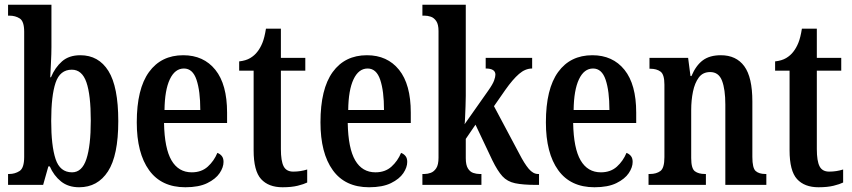

<svg xmlns="http://www.w3.org/2000/svg" viewBox="-20 -780 3594 810"><path d="M314 10Q268 10 237.5 -14.5Q207 -39 190 -78H184L162 0H14V-46H19Q43 -46 62.5 -58.5Q82 -71 82 -118V-646Q82 -690 63.5 -702Q45 -714 19 -714H14V-760H197V-581Q197 -554 195 -515.5Q193 -477 192 -454H195Q212 -495 241.5 -521Q271 -547 319 -547Q396 -547 437.5 -480.5Q479 -414 479 -269Q479 -124 435.5 -57Q392 10 314 10ZM284 -53Q326 -53 344.5 -109Q363 -165 363 -271Q363 -380 344.5 -433Q326 -486 283 -486Q233 -486 214.5 -431Q196 -376 196 -270Q196 -165 214.5 -109Q233 -53 284 -53Z M762 10Q661 10 609 -62Q557 -134 557 -264Q557 -405 608.5 -476Q660 -547 753 -547Q839 -547 888.5 -485.5Q938 -424 938 -305V-261H672Q674 -154 703.5 -103.5Q733 -53 789 -53Q830 -53 856.5 -77Q883 -101 897 -135Q908 -131 915.5 -122Q923 -113 923 -97Q923 -74 906.5 -49.5Q890 -25 854.5 -7.5Q819 10 762 10ZM825 -316Q825 -396 809 -443.5Q793 -491 756 -491Q718 -491 696.5 -445.5Q675 -400 674 -316Z M1172 10Q1113 10 1081.5 -24.5Q1050 -59 1050 -146V-482H989V-521Q1017 -524 1035.5 -535Q1054 -546 1066 -562Q1078 -577 1087 -599Q1096 -621 1102 -659H1165V-536H1268V-482H1165V-151Q1165 -101 1176.5 -78.5Q1188 -56 1217 -56Q1248 -56 1276 -65V-10Q1262 -3 1236 3.5Q1210 10 1172 10Z M1537 10Q1436 10 1384 -62Q1332 -134 1332 -264Q1332 -405 1383.5 -476Q1435 -547 1528 -547Q1614 -547 1663.5 -485.5Q1713 -424 1713 -305V-261H1447Q1449 -154 1478.5 -103.5Q1508 -53 1564 -53Q1605 -53 1631.5 -77Q1658 -101 1672 -135Q1683 -131 1690.5 -122Q1698 -113 1698 -97Q1698 -74 1681.5 -49.5Q1665 -25 1629.5 -7.5Q1594 10 1537 10ZM1600 -316Q1600 -396 1584 -443.5Q1568 -491 1531 -491Q1493 -491 1471.5 -445.5Q1450 -400 1449 -316Z M1762 0V-46H1771Q1784 -46 1797.5 -51Q1811 -56 1820.5 -70.5Q1830 -85 1830 -115V-649Q1830 -677 1820.5 -691Q1811 -705 1797.5 -709.5Q1784 -714 1771 -714H1762V-760H1945V-376Q1945 -359 1944 -332Q1943 -305 1942 -282.5Q1941 -260 1940 -256L2040 -398Q2059 -425 2064.5 -440.5Q2070 -456 2070 -465Q2070 -491 2029 -491V-536H2225V-491Q2196 -491 2169.5 -468Q2143 -445 2112 -401L2064 -332L2171 -131Q2192 -90 2210.5 -68Q2229 -46 2250 -46H2254V0H2242Q2186 0 2153 -7Q2120 -14 2099.5 -36.5Q2079 -59 2057 -104L1986 -254L1945 -194V-113Q1945 -84 1954 -69.5Q1963 -55 1976.5 -50.5Q1990 -46 2003 -46H2011V0Z M2488 10Q2387 10 2335 -62Q2283 -134 2283 -264Q2283 -405 2334.5 -476Q2386 -547 2479 -547Q2565 -547 2614.5 -485.5Q2664 -424 2664 -305V-261H2398Q2400 -154 2429.5 -103.5Q2459 -53 2515 -53Q2556 -53 2582.5 -77Q2609 -101 2623 -135Q2634 -131 2641.5 -122Q2649 -113 2649 -97Q2649 -74 2632.5 -49.5Q2616 -25 2580.5 -7.5Q2545 10 2488 10ZM2551 -316Q2551 -396 2535 -443.5Q2519 -491 2482 -491Q2444 -491 2422.5 -445.5Q2401 -400 2400 -316Z M2716 0V-46H2722Q2749 -46 2766 -58.5Q2783 -71 2783 -117V-423Q2783 -466 2766.5 -478Q2750 -490 2724 -490H2720V-536H2883L2893 -459H2897Q2916 -504 2945 -525.5Q2974 -547 3021 -547Q3086 -547 3120 -500.5Q3154 -454 3154 -352V-118Q3154 -71 3168 -58.5Q3182 -46 3209 -46H3213V0H3040V-339Q3040 -403 3026 -439.5Q3012 -476 2976 -476Q2945 -476 2928 -453Q2911 -430 2903.5 -393.5Q2896 -357 2896 -316V-113Q2896 -69 2911.5 -57.5Q2927 -46 2954 -46H2958V0Z M3433 10Q3374 10 3342.5 -24.5Q3311 -59 3311 -146V-482H3250V-521Q3278 -524 3296.5 -535Q3315 -546 3327 -562Q3339 -577 3348 -599Q3357 -621 3363 -659H3426V-536H3529V-482H3426V-151Q3426 -101 3437.5 -78.5Q3449 -56 3478 -56Q3509 -56 3537 -65V-10Q3523 -3 3497 3.5Q3471 10 3433 10Z"/></svg>

Font: Noto Serif Khmer ExtraCondensed SemiBold
Style: Regular
Weight: 600
Width: 2
Designer: Danh Hong and the Monotype Design Team
Foundry: Monotype Imaging Inc.
Version: Version 2.004; ttfautohint (v1.8.4.7-5d5b)